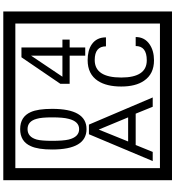

<svg xmlns="http://www.w3.org/2000/svg" viewBox="32 -1032 1090 1195"><g transform="rotate(-90 577.5 -435.0)"><path d="M1103 90H53V-960H1103ZM1028 15V-885H128V15ZM497 -656Q497 -442 371 -442Q244 -442 244 -656Q244 -744 265 -789Q294 -855 371 -855Q448 -855 477 -789Q497 -745 497 -656ZM444 -656Q444 -723 435 -752Q420 -809 371 -809Q322 -809 306 -752Q298 -723 298 -656Q298 -587 306 -553Q322 -488 371 -488Q419 -488 435 -554Q444 -587 444 -656ZM928 -547H879V-450H828V-547H653V-605L818 -847H879V-592H928ZM828 -592V-787L697 -592ZM568 -30H510L467 -136H272L229 -30H172L339 -427H399ZM444 -183 368 -366 294 -183ZM944 -136Q944 -80 898 -49Q858 -22 799 -22Q714 -22 672 -84Q636 -136 636 -226Q636 -317 671 -371Q713 -435 800 -435Q862 -435 899 -409Q942 -379 942 -321H886Q886 -391 801 -391Q692 -391 692 -226Q692 -67 799 -67Q888 -67 888 -136Z"/></g></svg>

Font: Unicode BMP Fallback SIL
Style: Regular
Weight: 400
Foundry: NRSI, SIL International
Version: Version 5.1 Based on Unicode 5.1